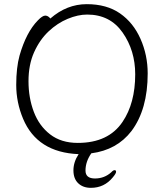

<svg xmlns="http://www.w3.org/2000/svg" viewBox="-20 -728 785 923"><path d="M222 -639Q301 -708 397 -708Q493 -708 557 -663.5Q621 -619 655.5 -541Q690 -463 690 -375Q690 -202 612 -98Q542 -7 419 9Q391 49 391 92Q391 130 436.5 130Q482 130 515 100Q524 90 531 90Q538 90 538 98Q538 106 522 125Q481 175 417 175Q379 175 356 153Q333 131 333 91Q333 51 358 13Q159 5 91 -157Q58 -236 58 -319.5Q58 -403 74 -461Q106 -573 162 -630Q184 -653 197.5 -653Q211 -653 222 -639ZM354 -41Q501 -41 569 -142Q630 -232 630 -371Q630 -485 569.5 -571.5Q509 -658 399 -658Q355 -658 305.5 -637.5Q256 -617 213.5 -577Q171 -537 144 -477Q117 -417 117 -337.5Q117 -258 142.5 -190.5Q168 -123 221 -82Q274 -41 354 -41Z"/></svg>

Font: ToneOZ-Pinyin-WenKai-Light
Style: Light
Weight: 300
Designer: Fontworks Inc.
Foundry: ToneOZ
Version: Version 0.240331